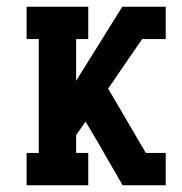

<svg xmlns="http://www.w3.org/2000/svg" viewBox="-20 -550 540 570"><path d="M59 0V-96H95V-434H59V-530H242V-434H206V-310L343 -530H472V-434H402L301 -287L413 -96H472V0H344L268 -132L234 -189L206 -149V-96H242V0Z"/></svg>

Font: Iosevka Slab
Style: Bold
Weight: 700
Monospace: yes
Designer: Belleve Invis
Foundry: Belleve Invis
Version: Version 11.1.1; ttfautohint (v1.8.3)